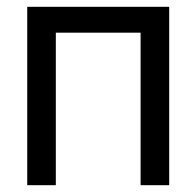

<svg xmlns="http://www.w3.org/2000/svg" viewBox="-20 -544 577 564"><path d="M60 -524H477V0H393V-448H144V0H60Z"/></svg>

Font: ColatingCofangSans
Style: Regular
Weight: 400
Foundry: GNU
Version: Version 412.227;June 27, 2022;FontCreator 11.0.0.2412 32-bit